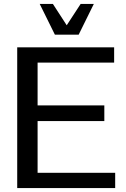

<svg xmlns="http://www.w3.org/2000/svg" viewBox="-20 -955 640 975"><path d="M67.4 0V-714.8H559.6V-637.2H170.9V-419.9H509.8V-340.3H170.9V-77.6H564.9V0ZM258.8 -778.8 181.6 -935.1H248.5L318.8 -826.7L389.6 -935.1H456.5L379.4 -778.8Z"/></svg>

Font: Pontano Sans SemiBold
Style: Regular
Weight: 600
Designer: Vernon Adams
Foundry: Vernon Adams
Version: Version 2.001